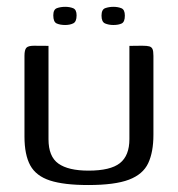

<svg xmlns="http://www.w3.org/2000/svg" viewBox="-20 -532 516 557"><path d="M120.7 -399V-128.2Q120.7 -77.7 149.5 -57.4Q178.3 -37 236.7 -37Q300.3 -37 327.8 -58.7Q355.4 -80.5 355.4 -128.5V-399Q356.4 -399 361.9 -399Q367.4 -399 373.8 -399.1Q380.2 -399.3 386.1 -399.3Q392 -399.3 393.8 -399.3Q406.2 -399.3 413 -397.5Q419.7 -395.7 422.4 -389.8Q425.1 -383.8 425.1 -369.9V-141Q425.1 -91.1 410 -58.7Q394.8 -26.2 353.9 -10.7Q313 4.8 235.7 4.8Q165.6 4.8 125.1 -8.3Q84.6 -21.5 67.8 -52.2Q51 -83 51 -136.2V-369.9Q51 -387.1 56.3 -393.2Q61.7 -399.3 78.5 -399.3Q89.5 -399.3 99.6 -399.1Q109.7 -399 120.7 -399ZM308.8 -459.5Q295.6 -459.5 285 -463.9Q274.5 -468.3 274.5 -486.7Q274.5 -504.6 285.4 -508.4Q296.4 -512.2 308.9 -512.2Q321.8 -512.2 332 -508.2Q342.2 -504.1 342.2 -486.7Q342.2 -468.3 333 -463.9Q323.8 -459.5 308.8 -459.5ZM169 -459.5Q154.4 -459.5 144.5 -463.9Q134.6 -468.3 134.6 -487.5Q134.6 -504.6 145.3 -508.4Q155.9 -512.2 169.1 -512.2Q182 -512.2 192.1 -508.2Q202.2 -504.1 202.2 -487.5Q202.2 -469.1 192.6 -464.3Q183 -459.5 169 -459.5Z"/></svg>

Font: Genos Thin
Style: Regular
Weight: 100
Designer: Robert E. Leuschke
Foundry: Robert E. Leuschke
Version: Version 1.010